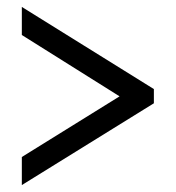

<svg xmlns="http://www.w3.org/2000/svg" viewBox="-20 -635 508 554"><path d="M43 -101V-182L325 -357L43 -534V-615L424 -378V-337Z"/></svg>

Font: Noto Serif Ethiopic Condensed ExtraBold
Style: Regular
Weight: 800
Width: 3
Designer: Monotype Design Team
Foundry: Monotype Imaging Inc.
Version: Version 2.102; ttfautohint (v1.8.4.7-5d5b)